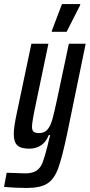

<svg xmlns="http://www.w3.org/2000/svg" viewBox="-62 -726 443 948"><path d="M-42 197 -29 127Q46 130 62 130Q99 130 118.5 116.5Q138 103 148 77.5Q158 52 173 -7Q180 -39 186 -59H179Q152 8 82 8Q41 8 23.5 -8.5Q6 -25 6 -63Q6 -98 20 -163L93 -510H177L115 -213Q96 -124 96 -101Q96 -82 104 -75.5Q112 -69 132 -69Q157 -69 172 -86Q187 -103 196.5 -136.5Q206 -170 222 -246L278 -510H361L270 -68Q245 51 225.5 104.5Q206 158 172 180Q138 202 71 202Q15 202 -42 197ZM194 -569V-574L244 -706H334V-701L267 -569Z"/></svg>

Font: Saira Ultra Condensed SemiBold
Style: Italic
Weight: 600
Width: 1
Italic angle: -12°
Designer: Hector Gatti with collaboration of the Omnibus-Type team
Foundry: Omnibus-Type
Version: Version 1.001; ttfautohint (v1.8)